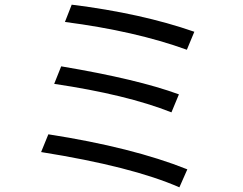

<svg xmlns="http://www.w3.org/2000/svg" viewBox="-20 -777 1040 822"><path d="M287 -757Q585 -720 812 -641L780 -564Q559 -644 258 -683ZM242 -493Q569 -438 746 -373L714 -296Q522 -372 212 -418ZM187 -202Q547 -146 782 -52L748 25Q545 -64 156 -126Z"/></svg>

Font: 思源黑体R
Style: Regular
Weight: 400
Designer: Ryoko NISHIZUKA  (kana & ideographs); Paul D. Hunt (Latin, Greek & Cyrillic); Wenlong ZHANG  (bopomofo); Sandoll Communi
Foundry: Adobe Systems Incorporated
Version: Version 1.00 June 24, 2014, initial release